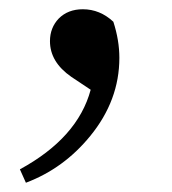

<svg xmlns="http://www.w3.org/2000/svg" viewBox="-20 -159 371 415"><path d="M134 7Q88 -25 88 -70Q88 -99 107 -119Q127 -139 159 -139Q196 -139 225 -112Q238 -72 238 -34Q238 58 175 135Q118 205 36 236L23 207Q148 139 176 35Z"/></svg>

Font: `n[OS CN SemiBold
Style: <[WOS[P|ûg*[NI>           
Weight: 600
Designer: Ryoko NISHIZUKA ¬âXZm¬º[P (kana & ideographs); Frank Grie√ühammer (Latin, Greek & Cyrillic); Wenlong ZHANG _ e¬á¬ü¬ô (b
Foundry: Adobe Systems Incorporated
Version: Version 1.00 April 7, 2017, initial release